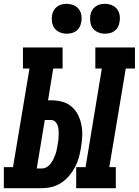

<svg xmlns="http://www.w3.org/2000/svg" viewBox="-58 -983 725 1003"><path d="M340 0V-110H389L474 -625H440V-735H647V-625H599L513 -110H547V0ZM-38 0V-110H10L96 -625H62V-735H269V-625H220L193 -459H209Q239 -459 267 -451.5Q295 -444 316 -426Q337 -408 349.5 -383Q362 -358 367.5 -329.5Q373 -301 371.5 -271Q370 -241 365 -212Q361 -186 354 -160.5Q347 -135 334.5 -111Q322 -87 303.5 -65Q285 -43 262 -28Q239 -13 213 -6.5Q187 0 161 0ZM161 -103Q174 -103 186 -110Q198 -117 206.5 -128Q215 -139 221 -151.5Q227 -164 231.5 -176.5Q236 -189 238.5 -202Q241 -215 243 -228Q246 -241 247 -253.5Q248 -266 248.5 -278.5Q249 -291 248 -303.5Q247 -316 243 -327.5Q239 -339 230.5 -347.5Q222 -356 209 -356H176L134 -103ZM490 -807Q472 -807 455 -814Q438 -821 427.5 -834.5Q417 -848 414 -866.5Q411 -885 414 -904Q416 -917 423 -929Q430 -941 441 -949Q452 -957 465 -960Q478 -963 490 -963Q509 -963 526 -956Q543 -949 553.5 -935.5Q564 -922 567 -903.5Q570 -885 566 -866Q564 -853 557.5 -841Q551 -829 540 -821Q529 -813 516 -810Q503 -807 490 -807ZM290 -807Q272 -807 255 -814Q238 -821 227.5 -834.5Q217 -848 214 -866.5Q211 -885 214 -904Q216 -917 223 -929Q230 -941 241 -949Q252 -957 265 -960Q278 -963 290 -963Q309 -963 326 -956Q343 -949 353.5 -935.5Q364 -922 367 -903.5Q370 -885 366 -866Q364 -853 357.5 -841Q351 -829 340 -821Q329 -813 316 -810Q303 -807 290 -807Z"/></svg>

Font: Iosevka Slab XBdExObl
Style: Regular
Weight: 800
Width: 7
Italic angle: -9°
Monospace: yes
Designer: Belleve Invis
Foundry: Belleve Invis
Version: Version 11.1.0; ttfautohint (v1.8.3)